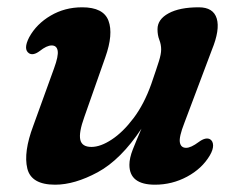

<svg xmlns="http://www.w3.org/2000/svg" viewBox="-20 -494 656 526"><path d="M555.5 -112.5Q563.5 -107.5 563.8 -95.8Q564 -84 555 -68.5Q533.5 -32 492.5 -10Q451.5 12 404.5 12Q334.5 12 334.5 -42.5Q334.5 -61 344 -85Q353.5 -109 367.5 -141.5Q311 -56.5 247.8 -22.2Q184.5 12 131 12Q65.5 12 54.8 -32.5Q44 -77 71 -149L128 -306.5Q140.5 -340.5 138 -355Q135.5 -369.5 121.5 -369.5Q108 -369.5 88.5 -354Q71 -341 59.5 -348Q43 -359 60 -392Q80 -428.5 118.8 -451.2Q157.5 -474 205 -474Q263.5 -474 277.2 -437.2Q291 -400.5 268.5 -337L211 -173.5Q195.5 -130.5 200 -111Q204.5 -91.5 230.5 -91.5Q255.5 -91.5 286.2 -111.8Q317 -132 346 -170.5Q375 -209 394.5 -264Q409 -306 415.2 -325.8Q421.5 -345.5 421.5 -358.5Q421.5 -372 416.5 -384.8Q411.5 -397.5 411.5 -414Q411.5 -441 441.8 -457.5Q472 -474 524.5 -474Q564.5 -474 573.8 -443.2Q583 -412.5 560.5 -357.5L485 -157Q470 -118.5 472.8 -103.8Q475.5 -89 490 -89Q503 -89 524.5 -105Q543.5 -119 555.5 -112.5Z"/></svg>

Font: Fraunces 9pt Soft SemiBold
Style: Italic
Weight: 600
Italic angle: -16°
Version: Version 1.000;[b76b70a41]